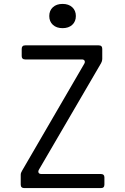

<svg xmlns="http://www.w3.org/2000/svg" viewBox="-20 -962 640 982"><path d="M104 0Q86 0 86 -18V-68Q86 -78 93 -89L411 -636Q416 -645 412.5 -651.5Q409 -658 399 -658H109Q91 -658 91 -675V-712Q91 -730 109 -730H485Q503 -730 503 -712V-660Q503 -650 497 -639L179 -94Q174 -85 177.5 -78.5Q181 -72 192 -72H496Q514 -72 514 -55V-18Q514 0 496 0ZM300 -818Q269 -818 250.5 -835Q232 -852 232 -880Q232 -908 250.5 -925Q269 -942 300 -942Q331 -942 349.5 -925Q368 -908 368 -880Q368 -852 349.5 -835Q331 -818 300 -818Z"/></svg>

Font: Pitagon Sans Mono Light
Style: Regular
Weight: 300
Monospace: yes
Designer: Travis Tran
Foundry: Pitagon
Version: Version 1.001; ttfautohint (v1.8.4.7-5d5b);gftools[0.9.26]